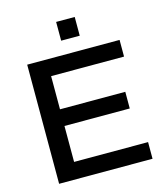

<svg xmlns="http://www.w3.org/2000/svg" viewBox="-126 -971 926 1068"><g transform="rotate(-15 337.0 -437.0)"><path d="M81 0V-686H613V-590H193V-399H569V-303H193V-96H619V0ZM298 -766V-874H405V-766Z"/></g></svg>

Font: Archivo SemiBold Medium
Style: Regular
Weight: 500
Version: Version 2.001